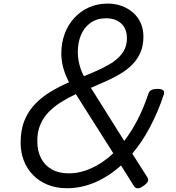

<svg xmlns="http://www.w3.org/2000/svg" viewBox="-20 -1031 984 1071"><path d="M354 19Q294 19 246 -0.5Q198 -20 164 -55Q130 -90 112.5 -136Q95 -182 95 -235Q95 -307 117 -360Q139 -413 177 -452Q215 -491 263.5 -520Q312 -549 365 -572Q351 -599 341.5 -625Q332 -651 327 -678.5Q322 -706 322 -733Q322 -791 340.5 -841.5Q359 -892 393.5 -930Q428 -968 475.5 -989.5Q523 -1011 581 -1011Q623 -1011 659.5 -997.5Q696 -984 723.5 -959.5Q751 -935 765.5 -901Q780 -867 780 -827Q780 -777 764 -739.5Q748 -702 719.5 -672.5Q691 -643 653.5 -620.5Q616 -598 573.5 -579Q531 -560 487 -541L673 -245Q713 -297 747 -362.5Q781 -428 807 -506Q812 -522 824 -528.5Q836 -535 858 -535Q881 -535 890 -527.5Q899 -520 894 -505Q861 -405 816.5 -321.5Q772 -238 718 -174L800 -45Q809 -31 805 -19.5Q801 -8 780 6Q761 20 747.5 19.5Q734 19 726 5L655 -108Q586 -46 509.5 -13.5Q433 19 354 19ZM364 -64Q426 -64 489.5 -92.5Q553 -121 612 -176L403 -506Q360 -486 321 -461.5Q282 -437 252 -406.5Q222 -376 205 -336Q188 -296 188 -244Q188 -190 208.5 -149.5Q229 -109 268.5 -86.5Q308 -64 364 -64ZM448 -606Q486 -621 521.5 -637Q557 -653 587.5 -670.5Q618 -688 640.5 -709.5Q663 -731 675.5 -757.5Q688 -784 688 -818Q688 -853 674 -877.5Q660 -902 634 -915.5Q608 -929 573 -929Q521 -929 485.5 -904Q450 -879 432 -836.5Q414 -794 414 -740Q414 -717 418 -694Q422 -671 429.5 -648.5Q437 -626 448 -606Z"/></svg>

Font: Playwrite CA
Style: Regular
Weight: 400
Designer: Veronika Burian, José Scaglione
Foundry: TypeTogether
Version: Version 1.002